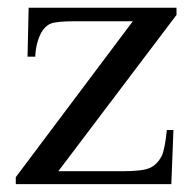

<svg xmlns="http://www.w3.org/2000/svg" viewBox="-20 -467 484 487"><path d="M419.9 -137.2 414.6 0H20V-17.6L316.9 -413.1H170.4Q123 -413.1 108.4 -407Q93.8 -400.9 84.5 -383.8Q71.3 -359.4 69.3 -323.2H49.8L52.7 -447.3H427.7V-429.2L127.9 -32.7H291Q342.3 -32.7 360.6 -41.3Q378.9 -49.8 390.1 -71.3Q397.9 -86.9 403.3 -137.2Z"/></svg>

Font: Jameel Khushkhat-L
Style: Regular
Weight: 400
Version: Version 3.5